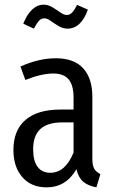

<svg xmlns="http://www.w3.org/2000/svg" viewBox="-20 -785 489 817"><path d="M168.9 -707Q155.8 -707 146.2 -696.8Q136.7 -686.5 124 -663.1L79.1 -684.1Q93.8 -722.2 116 -743.7Q138.2 -765.1 166 -765.1Q184.6 -765.1 202.9 -754.2Q221.2 -743.2 236.6 -732.2Q252 -721.2 264.2 -721.2Q276.4 -721.2 286.4 -731.2Q296.4 -741.2 308.1 -764.2L354 -744.1Q324.7 -663.1 267.1 -663.1Q248 -663.1 229.5 -674.1Q210.9 -685.1 195.8 -696Q180.7 -707 168.9 -707ZM373 -108.9Q373 -80.6 381.1 -66.9Q389.2 -53.2 407.2 -43.9L390.1 12.2Q354 5.4 333.7 -12.2Q313.5 -29.8 305.2 -64.9Q260.7 12.2 178.2 12.2Q112.8 12.2 75 -31.2Q37.1 -74.7 37.1 -147Q37.1 -230.5 88.4 -274.7Q139.6 -318.8 236.8 -318.8H293V-369.1Q293 -422.4 272 -447.3Q251 -472.2 207 -472.2Q156.7 -472.2 87.9 -444.8L66.9 -502Q146 -537.1 216.8 -537.1Q295.4 -537.1 334.2 -494.1Q373 -451.2 373 -373ZM193.8 -49.8Q258.3 -49.8 293 -136.2V-264.2H246.1Q182.1 -264.2 151.6 -235.8Q121.1 -207.5 121.1 -149.9Q121.1 -100.1 140.1 -75Q159.2 -49.8 193.8 -49.8Z"/></svg>

Font: Fira Sans Compressed Book
Style: Regular
Weight: 350
Width: 1
Designer: Carrois Corporate & Edenspiekermann AG
Foundry: Carrois Corporate GbR & Edenspiekermann AG
Version: Version 4.203;PS 004.203;hotconv 1.0.88;makeotf.lib2.5.64775